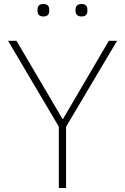

<svg xmlns="http://www.w3.org/2000/svg" viewBox="-20 -936 623 956"><path d="M167 -881V-889Q167 -916 196 -916Q225 -916 225 -889V-881Q225 -854 196 -854Q167 -854 167 -881ZM356 -881V-889Q356 -901 363.5 -908.5Q371 -916 386 -916Q415 -916 415 -889V-881Q415 -854 386 -854Q371 -854 363.5 -861.5Q356 -869 356 -881ZM309 -305V0H273V-305L20 -733H62L291 -344H294L522 -733H563Z"/></svg>

Font: IBM Plex Sans JP ExtraLight
Style: Regular
Weight: 200
Designer: Mike Abbink; Paul van der Laan; Pieter van Rosmalen; Wujin Sim; Yejin Wi; Jinhee Kim; Boomi Park; Yona Kim; Kichan Ma
Foundry: Sandoll Inc.
Version: Version 1.001